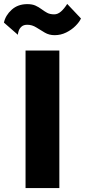

<svg xmlns="http://www.w3.org/2000/svg" viewBox="-56 -957 432 977"><path d="M-36 -842Q-28 -879 3.5 -907.5Q35 -936 83 -936Q108 -936 124.5 -928.5Q141 -921 155 -910.5Q169 -900 183.5 -892Q198 -884 220 -884Q238 -884 254.5 -898.5Q271 -913 286 -937L356 -863Q348 -845 328 -825Q308 -805 280.5 -791.5Q253 -778 222 -778Q194 -778 172 -791Q150 -804 128.5 -817.5Q107 -831 83 -831Q64 -831 53.5 -821.5Q43 -812 39 -799.5Q35 -787 35 -780ZM74 -700H246V0H74Z"/></svg>

Font: Jost*
Style: Bold
Weight: 700
Version: Version 3.7